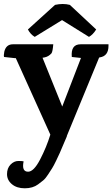

<svg xmlns="http://www.w3.org/2000/svg" viewBox="-20 -732 576 984"><path d="M393 -505H536Q536 -505 536 -497Q536 -445 492 -438L488 -437L322 -34H323Q318 -23 305 8Q292 39 286.5 51.5Q281 64 268 91Q255 118 247 130.5Q239 143 226 163Q213 183 201.5 192.5Q190 202 175 213Q148 233 107 233Q66 233 41 212Q16 191 16 160.5Q16 130 34 111.5Q52 93 74 93Q96 93 101 95Q90 148 124 148Q153 148 185.5 85.5Q218 23 238 -42L61 -434H56L1 -440Q-2 -446 2 -467Q11 -505 46 -505H253Q250 -468 244 -459Q229 -442 209 -438L198 -436L299 -186L395 -435L348 -440Q342 -505 393 -505ZM298 -629 158 -543Q136 -556 123 -581L262 -707Q303 -716 338 -707L473 -581Q456 -554 436 -543Z"/></svg>

Font: Karma
Style: Bold
Weight: 700
Designer: Joana Correia
Foundry: Indian Type Foundry
Version: Version 1.202;PS 1.0;hotconv 1.0.78;makeotf.lib2.5.61930; tt